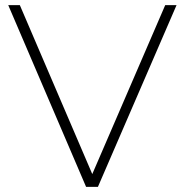

<svg xmlns="http://www.w3.org/2000/svg" viewBox="-20 -725 717 745"><path d="M314 0 12 -705H57L349 -24H327L621 -705H665L360 0Z"/></svg>

Font: Mulish ExtraLight
Style: Regular
Weight: 200
Designer: Vernon Adams
Foundry: Vernon Adams
Version: Version 3.603